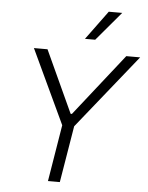

<svg xmlns="http://www.w3.org/2000/svg" viewBox="-62 -1014 820 1064"><g transform="rotate(5 347.5 -482.0)"><path d="M103.7 -727.3H179.3L338.1 -382.1H345.2L617.5 -727.3H694.6L363.6 -315L311.4 0H245.4L297.2 -315ZM381 -802.9 499.3 -964.1H574.2L437.9 -802.9Z"/></g></svg>

Font: Inter UI Light
Style: Italic
Weight: 300
Italic angle: 9.39999°
Designer: Rasmus Andersson
Foundry: rsms
Version: 3.2;8d6f07862